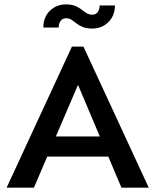

<svg xmlns="http://www.w3.org/2000/svg" viewBox="-20 -873 723 893"><path d="M10.7 0 314.5 -656.2H368.2L671.9 0H544.9L342.8 -478.5L137.7 0ZM163.1 -144.5V-238.3H527.3V-144.5ZM408.2 -740.2Q382.8 -740.2 365.7 -747.1Q348.6 -753.9 336.4 -763.7Q324.2 -773.4 313 -780.8Q301.8 -788.1 287.1 -788.1Q270.5 -788.1 261.7 -775.4Q252.9 -762.7 252.9 -745.1H181.6Q181.6 -793 211.9 -822.8Q242.2 -852.5 287.1 -852.5Q313.5 -852.5 330.6 -845.2Q347.7 -837.9 359.9 -828.1Q372.1 -818.4 383.3 -811.5Q394.5 -804.7 409.2 -804.7Q425.8 -804.7 434.6 -816.9Q443.4 -829.1 443.4 -847.7H514.6Q514.6 -800.8 484.4 -770.5Q454.1 -740.2 408.2 -740.2Z"/></svg>

Font: Sen Medium
Style: Regular
Weight: 500
Designer: Kosal Sen, Philatype
Foundry: Philatype
Version: Version 2.000;gftools[0.9.31]